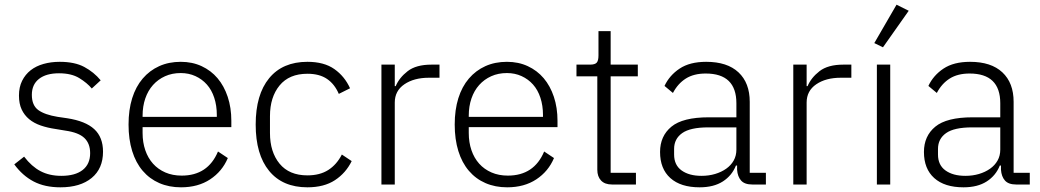

<svg xmlns="http://www.w3.org/2000/svg" viewBox="-20 -788 4442 820"><path d="M238 12Q171 12 123.5 -13Q76 -38 41 -86L83 -119Q115 -77 153 -57Q191 -37 242 -37Q301 -37 333 -62Q365 -87 365 -134Q365 -175 340.5 -198.5Q316 -222 260 -230L218 -237Q183 -242 154 -252Q125 -262 104.5 -279Q84 -296 72.5 -320.5Q61 -345 61 -380Q61 -416 74.5 -443Q88 -470 111 -488Q134 -506 166 -515Q198 -524 235 -524Q299 -524 340 -502Q381 -480 410 -445L372 -410Q352 -434 318.5 -454.5Q285 -475 232 -475Q177 -475 146.5 -451Q116 -427 116 -383Q116 -338 143.5 -318Q171 -298 226 -289L267 -283Q345 -271 382.5 -236.5Q420 -202 420 -140Q420 -68 371.5 -28Q323 12 238 12Z M753 12Q702 12 660.5 -6Q619 -24 589.5 -58.5Q560 -93 544.5 -143Q529 -193 529 -256Q529 -319 544.5 -368.5Q560 -418 589.5 -452.5Q619 -487 660 -505.5Q701 -524 752 -524Q801 -524 841 -505.5Q881 -487 909 -454Q937 -421 952.5 -374.5Q968 -328 968 -272V-245H589V-220Q589 -180 600.5 -146.5Q612 -113 633.5 -89Q655 -65 686 -51.5Q717 -38 756 -38Q868 -38 911 -141L953 -113Q929 -56 877.5 -22Q826 12 753 12ZM752 -476Q715 -476 685 -462.5Q655 -449 633.5 -425Q612 -401 600.5 -367.5Q589 -334 589 -294V-289H906V-297Q906 -337 895 -370.5Q884 -404 863.5 -427Q843 -450 814.5 -463Q786 -476 752 -476Z M1293 12Q1187 12 1129.5 -58Q1072 -128 1072 -256Q1072 -384 1129.5 -454Q1187 -524 1293 -524Q1364 -524 1408 -493Q1452 -462 1475 -411L1427 -387Q1409 -429 1376.5 -451Q1344 -473 1293 -473Q1215 -473 1174 -423Q1133 -373 1133 -292V-220Q1133 -139 1174 -89Q1215 -39 1293 -39Q1346 -39 1382 -62Q1418 -85 1440 -128L1482 -100Q1457 -49 1410.5 -18.5Q1364 12 1293 12Z M1609 0V-512H1666V-420H1670Q1685 -456 1721 -484Q1757 -512 1823 -512H1857V-456H1812Q1748 -456 1707 -428Q1666 -400 1666 -350V0Z M2146 12Q2095 12 2053.5 -6Q2012 -24 1982.5 -58.5Q1953 -93 1937.5 -143Q1922 -193 1922 -256Q1922 -319 1937.5 -368.5Q1953 -418 1982.5 -452.5Q2012 -487 2053 -505.5Q2094 -524 2145 -524Q2194 -524 2234 -505.5Q2274 -487 2302 -454Q2330 -421 2345.5 -374.5Q2361 -328 2361 -272V-245H1982V-220Q1982 -180 1993.5 -146.5Q2005 -113 2026.5 -89Q2048 -65 2079 -51.5Q2110 -38 2149 -38Q2261 -38 2304 -141L2346 -113Q2322 -56 2270.5 -22Q2219 12 2146 12ZM2145 -476Q2108 -476 2078 -462.5Q2048 -449 2026.5 -425Q2005 -401 1993.5 -367.5Q1982 -334 1982 -294V-289H2299V-297Q2299 -337 2288 -370.5Q2277 -404 2256.5 -427Q2236 -450 2207.5 -463Q2179 -476 2145 -476Z M2594 0Q2563 0 2547 -17Q2531 -34 2531 -63V-462H2442V-512H2500Q2521 -512 2528.5 -520.5Q2536 -529 2536 -551V-655H2588V-512H2704V-462H2588V-50H2696V0Z M3193 0Q3160 0 3145 -17Q3130 -34 3128 -63V-81H3123Q3106 -38 3067 -13Q3028 12 2968 12Q2887 12 2843 -27.5Q2799 -67 2799 -139Q2799 -207 2847.5 -247Q2896 -287 3007 -287H3125V-347Q3125 -474 2994 -474Q2943 -474 2909 -452.5Q2875 -431 2854 -391L2818 -421Q2839 -466 2882.5 -495Q2926 -524 2996 -524Q3086 -524 3134 -479Q3182 -434 3182 -353V-50H3251V0ZM2976 -37Q3007 -37 3034 -45Q3061 -53 3081.5 -67.5Q3102 -82 3113.5 -102.5Q3125 -123 3125 -149V-244H3005Q2928 -244 2893.5 -219.5Q2859 -195 2859 -152V-128Q2859 -83 2891 -60Q2923 -37 2976 -37Z M3368 0V-512H3425V-420H3429Q3444 -456 3480 -484Q3516 -512 3582 -512H3616V-456H3571Q3507 -456 3466 -428Q3425 -400 3425 -350V0Z M3725 0V-512H3782V0ZM3751 -586 3714 -604 3809 -768 3861 -742Z M4320 0Q4287 0 4272 -17Q4257 -34 4255 -63V-81H4250Q4233 -38 4194 -13Q4155 12 4095 12Q4014 12 3970 -27.5Q3926 -67 3926 -139Q3926 -207 3974.5 -247Q4023 -287 4134 -287H4252V-347Q4252 -474 4121 -474Q4070 -474 4036 -452.5Q4002 -431 3981 -391L3945 -421Q3966 -466 4009.5 -495Q4053 -524 4123 -524Q4213 -524 4261 -479Q4309 -434 4309 -353V-50H4378V0ZM4103 -37Q4134 -37 4161 -45Q4188 -53 4208.5 -67.5Q4229 -82 4240.5 -102.5Q4252 -123 4252 -149V-244H4132Q4055 -244 4020.5 -219.5Q3986 -195 3986 -152V-128Q3986 -83 4018 -60Q4050 -37 4103 -37Z"/></svg>

Font: IBM Plex Sans Devanagari Light
Style: Regular
Weight: 300
Designer: Mike Abbink, Paul van der Laan, Pieter van Rosmalen, Erin McLaughlin
Foundry: Bold Monday
Version: Version 1.1